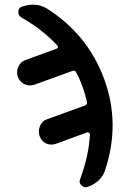

<svg xmlns="http://www.w3.org/2000/svg" viewBox="-20 -771 540 808"><path d="M126 -415Q103.5 -407.2 83.5 -416.5Q63.5 -425.8 54.7 -448.2Q47.9 -470.7 57.6 -491.2Q67.4 -511.7 87.9 -518.6L218.8 -566.4Q222.7 -568.4 223.6 -572.3Q224.6 -576.2 221.7 -579.1Q158.2 -647.5 70.3 -697.3Q56.6 -705.1 57.1 -721.7Q57.6 -738.3 73.2 -743.2Q130.9 -762.7 176.8 -735.4Q348.6 -627 418 -439.5Q487.3 -252.9 422.9 -56.6Q415 -30.3 395 -11.7Q375 6.8 348.6 15.6Q334 20.5 322.3 8.8Q310.5 -2.9 317.4 -17.6Q354.5 -118.2 358.4 -206.1Q358.4 -210 354.5 -212.4Q350.6 -214.8 346.7 -213.9L215.8 -166Q193.4 -158.2 173.8 -167.5Q154.3 -176.8 146.5 -199.2Q139.6 -221.7 148.9 -242.2Q158.2 -262.7 178.7 -269.5L337.9 -327.1Q347.7 -330.1 345.7 -342.8Q337.9 -377.9 327.1 -406.2Q313.5 -444.3 300.8 -465.8Q295.9 -476.6 285.2 -472.7Z"/></svg>

Font: Rounded-X Mgen+ 2m medium
Style: Regular
Weight: 500
Designer: [Source Han Sans]
Ryoko NISHIZUKA  (kana & ideographs); Paul D. Hunt (Latin, Greek & Cyrillic); Wenlong ZHANG  (bopomofo
Version: Version 1.059.20150602